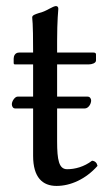

<svg xmlns="http://www.w3.org/2000/svg" viewBox="-20 -602 356 632"><path d="M43 -429C29 -429 25 -417 25 -409V-396C25 -391 26 -390 30 -390H89V-284H38C29 -284 19 -269 19 -259C19 -253 22 -245 30 -245H89V-89C89 -18 120 10 166 10C212 10 262 -12 301 -56C299 -66 293 -72 283 -73C257 -53 227 -45 201 -45C174 -45 168 -75 168 -137V-245H259C271 -245 280 -260 280 -271C280 -276 277 -284 268 -284H168V-390H272C282 -390 296 -394 296 -403V-423C296 -427 293 -429 288 -429H168V-468C168 -533 172 -573 172 -573C172 -579 169 -582 164 -582C160 -582 151 -578 142 -573C131 -567 121 -562 108 -559C96 -555 86 -552 86 -545C86 -533 89 -540 89 -429Z"/></svg>

Font: Libertinus Math
Style: Regular
Weight: 400
Designer: Philipp H. Poll, Khaled Hosny
Foundry: Caleb Maclennan
Version: Version 7.050;RELEASE